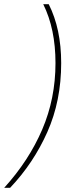

<svg xmlns="http://www.w3.org/2000/svg" viewBox="-85 -732 339 910"><path d="M-37 158Q74 41 139.5 -106.5Q205 -254 205 -433Q205 -595 146 -712H120Q178 -595 178 -433Q178 -265 115 -118Q52 29 -65 158Z"/></svg>

Font: Noto Sans Display SemiCondensed Thin
Style: Italic
Weight: 250
Width: 4
Designer: Monotype Design team
Foundry: Monotype Imaging Inc.
Version: 1.000